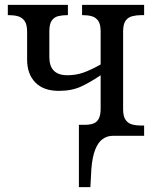

<svg xmlns="http://www.w3.org/2000/svg" viewBox="-20 -556 635 786"><path d="M303 210V-45H326Q347 -45 361.5 -50Q376 -55 384 -69.5Q392 -84 392 -111V-248Q351 -220 312.5 -202Q274 -184 221 -184Q158 -184 124.5 -218.5Q91 -253 91 -312V-426Q91 -456 80.5 -470.5Q70 -485 53.5 -489.5Q37 -494 17 -494H12V-536H258V-494H255Q235 -494 218.5 -490Q202 -486 192 -472Q182 -458 182 -428V-322Q182 -285 200.5 -266.5Q219 -248 256 -248Q290 -248 320.5 -258.5Q351 -269 392 -292V-427Q392 -457 382 -471Q372 -485 356 -489.5Q340 -494 320 -494H316V-536H570V-494H557Q538 -494 521 -489.5Q504 -485 494 -471Q484 -457 484 -427V-109Q484 -80 494 -65.5Q504 -51 521 -46.5Q538 -42 559 -42H570V0H442Q419 0 400.5 13Q382 26 370 56Q358 86 354 136L350 210Z"/></svg>

Font: Noto Serif SemiCondensed
Style: Regular
Weight: 400
Width: 4
Designer: Monotype Design Team
Foundry: Monotype Imaging Inc.
Version: Version 2.013